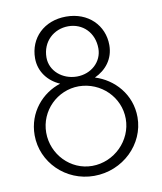

<svg xmlns="http://www.w3.org/2000/svg" viewBox="-77 -724 669 794"><g transform="rotate(-10 257.0 -326.5)"><path d="M41 -200C41 -87 135 8 255 8C376 8 473 -87 473 -200C473 -297 406 -368 328 -392C376 -414 410 -456 410 -514C410 -597 347 -661 254 -661C161 -661 98 -598 98 -513C98 -457 133 -413 182 -392C106 -368 41 -297 41 -200ZM145 -508C145 -575 195 -620 256 -620C316 -620 363 -575 363 -508C363 -452 316 -409 256 -409C195 -409 145 -452 145 -508ZM90 -202C90 -294 165 -368 256 -368C349 -367 424 -293 424 -202C424 -111 347 -34 254 -34C163 -34 90 -111 90 -202Z"/></g></svg>

Font: Sulaf Light
Style: Regular
Weight: 300
Designer: Bandar Raffah (Arabic) and Santiago Orozco (Latin)
Foundry: Caramella and Typemade
Version: Version 1.005;PS 001.005;hotconv 1.0.88;makeotf.lib2.5.64775